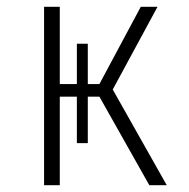

<svg xmlns="http://www.w3.org/2000/svg" viewBox="-20 -542 552 562"><path d="M310 -280 441 -522H392L271 -296H237V-414H205V-296H155V-522H109V0H155V-259H205V-123H237V-259H271L417 0H468Z"/></svg>

Font: Fira Sans ExtraLight
Style: Regular
Weight: 200
Designer: bBox Type GmbH & Carrois Corporate GbR & Edenspiekermann AG
Foundry: bBox Type GmbH & Carrois Corporate GbR & Edenspiekermann AG
Version: Version 4.300;PS 004.300;hotconv 1.0.88;makeotf.lib2.5.64775